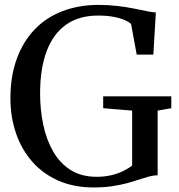

<svg xmlns="http://www.w3.org/2000/svg" viewBox="-20 -772 746 802"><path d="M371 11Q288 11 223.2 -17.8Q158.5 -46.5 114 -97.5Q69.5 -148.5 46.5 -216.2Q23.5 -284 23.5 -361.5Q23.5 -453 49.8 -525.5Q76 -598 124.2 -648.5Q172.5 -699 240.5 -725.2Q308.5 -751.5 392 -751.5Q434.5 -751.5 471.2 -747Q508 -742.5 538.5 -736.5Q569 -730.5 592.5 -725.5Q616 -720.5 631 -720L620.5 -544H551L527.5 -671.5Q521 -679 503.2 -687.2Q485.5 -695.5 457 -701.2Q428.5 -707 389 -707Q311 -707 257.2 -669.8Q203.5 -632.5 175.5 -560Q147.5 -487.5 147.5 -381Q147.5 -314 160.5 -251.8Q173.5 -189.5 201.5 -140.2Q229.5 -91 274.5 -62.2Q319.5 -33.5 383.5 -33.5Q414.5 -33.5 441.8 -39.5Q469 -45.5 491.8 -56.2Q514.5 -67 532 -80.5V-310L411 -320V-369.5H695.5V-320L638.5 -310V-40Q619.5 -39.5 600 -34Q580.5 -28.5 558 -21Q535.5 -13.5 508.2 -6.2Q481 1 447.2 6Q413.5 11 371 11Z"/></svg>

Font: Merriweather 60pt
Style: Regular
Weight: 400
Version: Version 2.100